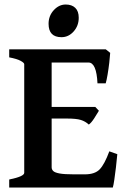

<svg xmlns="http://www.w3.org/2000/svg" viewBox="-20 -835 565 855"><path d="M470.7 -599.6Q469.7 -583 466.6 -555.7Q463.4 -528.3 459 -502.4Q454.6 -476.6 450.7 -463.9H414.1Q409.7 -556.6 374 -556.6H184.6L198.7 -615.2H451.2ZM420.4 -341.8Q412.6 -328.1 399.4 -307.9Q386.2 -287.6 375.5 -280.3Q360.4 -294.4 340.1 -300.8Q319.8 -307.1 278.8 -307.1H177.7L188.5 -358.9H404.3ZM502.4 -148.4Q500 -120.6 496.3 -89.6Q492.7 -58.6 489 -34.2Q485.4 -9.8 482.4 0H21V-35.6Q87.9 -49.3 87.9 -65.4V-549.3Q87.9 -555.2 72 -564Q56.2 -572.8 21 -579.6V-615.2H280.8V-579.6Q248 -576.2 229 -571.5Q210 -566.9 210 -560.1V-89.8Q210 -80.6 217 -73.5Q224.1 -66.4 245.4 -62.5Q266.6 -58.6 309.6 -58.6H357.9Q402.8 -58.6 424.3 -81.3Q445.8 -104 466.8 -161.1ZM330.6 -755.9Q330.6 -720.2 307.9 -694.8Q285.2 -669.4 253.9 -669.4Q196.3 -669.4 196.3 -729Q196.3 -764.6 219.5 -789.8Q242.7 -814.9 272.5 -814.9Q299.8 -814.9 315.2 -800Q330.6 -785.2 330.6 -755.9Z"/></svg>

Font: Gentium Plus
Style: Bold
Weight: 700
Designer: Victor Gaultney, Annie Olsen, Iska Routamaa, Becca Hirsbrunner
Foundry: SIL International
Version: Version 6.101